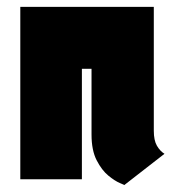

<svg xmlns="http://www.w3.org/2000/svg" viewBox="-20 -521 520 558"><path d="M427 -141V-501H39V0H218V-321H246V-130Q246 -84 261 -55Q276 -26 295 -10.5Q314 5 328.5 11Q343 17 341 17L458 -74Q445 -82 436 -97.5Q427 -113 427 -141Z"/></svg>

Font: Advent Pro Black
Style: Regular
Weight: 900
Version: Version 3.000